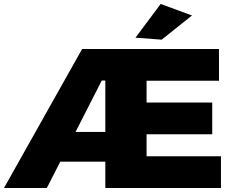

<svg xmlns="http://www.w3.org/2000/svg" viewBox="-28 -948 1175 968"><path d="M711 -160H1086V0H503V-133H276L208 0H-8L386 -701H1076V-541H711V-431H1042V-271H711ZM353 -283H503V-542H485ZM782 -928 940 -870 787 -748 655 -758Z"/></svg>

Font: #9Slide03 Montserrat ExtraBold
Style: Regular
Weight: 800
Designer: Julieta Ulanovsky
Foundry: Julieta Ulanovsky
Version: Version 6.001